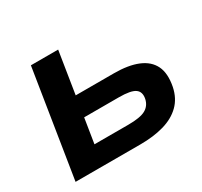

<svg xmlns="http://www.w3.org/2000/svg" viewBox="-146 -901 1156 1098"><g transform="rotate(-30 432.5 -352.5)"><path d="M60 0 172 -705H352L308 -428H560Q655 -428 717 -402.5Q779 -377 804 -325.5Q829 -274 813 -192Q799 -124 755.5 -81.5Q712 -39 644 -19.5Q576 0 487 0ZM261 -132H484Q563 -132 598 -151Q633 -170 642 -211Q651 -255 623 -275Q595 -295 516 -295H287Z"/></g></svg>

Font: Nunito Sans 10pt Expanded ExtraBold
Style: Italic
Weight: 800
Width: 7
Italic angle: -9°
Designer: Vernon Adams
Foundry: Vernon Adams
Version: Version 3.101;gftools[0.9.27]